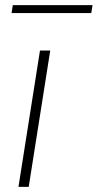

<svg xmlns="http://www.w3.org/2000/svg" viewBox="-20 -729 381 749"><path d="M92 0H52L136 -532H176ZM25 -678 30 -709H341L336 -678Z"/></svg>

Font: Georama Extended ExtraLight
Style: Italic
Weight: 200
Width: 7
Italic angle: -9°
Designer: Jean-Baptiste Levee
Foundry: Production Type
Version: Version 1.000